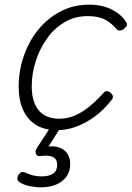

<svg xmlns="http://www.w3.org/2000/svg" viewBox="-20 -539 564 823"><path d="M225 19Q170 19 133.5 -4Q97 -27 78.5 -69Q60 -111 60 -167Q60 -234 81.5 -297.5Q103 -361 143 -410.5Q183 -460 238.5 -489.5Q294 -519 362 -519Q418 -519 458.5 -498.5Q499 -478 519 -447Q526 -438 524 -431Q522 -424 511 -415Q502 -408 493 -408Q484 -408 478 -416Q459 -439 431 -454.5Q403 -470 356 -470Q301 -470 257 -444Q213 -418 181.5 -374Q150 -330 133 -276.5Q116 -223 116 -169Q116 -125 129 -94Q142 -63 167.5 -47Q193 -31 231 -30Q269 -30 301.5 -44Q334 -58 364.5 -83.5Q395 -109 424 -141Q432 -150 441 -148Q450 -146 456 -139Q463 -133 464 -125.5Q465 -118 457 -109Q424 -67 385.5 -39Q347 -11 306.5 4Q266 19 225 19ZM155 264Q132 264 105.5 258.5Q79 253 61 240Q54 234 54.5 225.5Q55 217 59 210Q66 201 72 199Q78 197 86 200Q100 207 118.5 212Q137 217 160 217Q191 217 208 205Q225 193 225 168Q225 143 207 134Q189 125 153 130Q145 131 141 128.5Q137 126 134 121Q132 114 132.5 108.5Q133 103 139 94L203 -4H247L176 108L161 94Q199 84 226 91Q253 98 267 117Q281 136 281 164Q281 195 265 217.5Q249 240 221 252Q193 264 155 264Z"/></svg>

Font: Playwrite US Trad ExtraLight
Style: Regular
Weight: 250
Designer: Veronika Burian, José Scaglione
Foundry: TypeTogether
Version: Version 1.003